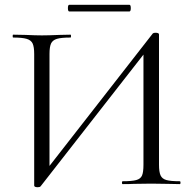

<svg xmlns="http://www.w3.org/2000/svg" viewBox="-20 -770 809 803"><path d="M630 -633Q645 -633 645 -626V-81Q645 -51 651.5 -36.5Q658 -22 676 -17Q694 -12 732 -12Q735 -12 735 -6Q735 0 732 0Q701 0 682 -1L613 -2L540 -1Q523 0 493 0Q490 0 490 -6Q490 -12 493 -12Q532 -12 550 -17Q568 -22 574 -36Q580 -50 580 -81V-570L599 -566L150 9Q147 13 138 13Q123 13 123 6V-544Q123 -574 116.5 -588Q110 -602 91.5 -607.5Q73 -613 35 -613Q33 -613 33 -619Q33 -625 35 -625L87 -624Q129 -622 155 -622Q184 -622 228 -624L275 -625Q277 -625 277 -619Q277 -613 275 -613Q236 -613 218 -607.5Q200 -602 193.5 -588Q187 -574 187 -544V-49L169 -53L619 -630Q622 -633 630 -633ZM264 -736Q264 -750 270 -750H521Q527 -750 527 -736Q527 -722 521 -722H270Q264 -722 264 -736Z"/></svg>

Font: Cormorant Infant
Style: Regular
Weight: 400
Designer: Christian Thalmann (Catharsis Fonts)
Foundry: Catharsis Fonts
Version: Version 4.000